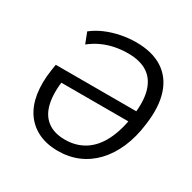

<svg xmlns="http://www.w3.org/2000/svg" viewBox="-160 -873 1041 1041"><g transform="rotate(30 360.5 -352.5)"><path d="M330 9Q259 9 206.5 -16.5Q154 -42 121.5 -89.5Q89 -137 79 -203.5Q69 -270 81 -351L87 -390H617L607 -321H141L165 -346Q151 -255 165 -191.5Q179 -128 221.5 -95.5Q264 -63 332 -63Q402 -63 455 -97Q508 -131 541.5 -198Q575 -265 588 -363Q601 -454 583.5 -516Q566 -578 519.5 -609Q473 -640 396 -640Q355 -640 315 -632Q275 -624 239 -607.5Q203 -591 170 -565L144 -632Q178 -659 220.5 -677Q263 -695 310.5 -704.5Q358 -714 405 -714Q506 -714 571 -672Q636 -630 662 -550Q688 -470 672 -356Q661 -269 631.5 -201.5Q602 -134 557.5 -87Q513 -40 455.5 -15.5Q398 9 330 9Z"/></g></svg>

Font: Nunito Sans 10pt SemiCondensed
Style: Italic
Weight: 400
Width: 4
Italic angle: -9°
Designer: Vernon Adams
Foundry: Vernon Adams
Version: Version 3.101;gftools[0.9.27]